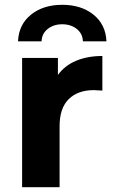

<svg xmlns="http://www.w3.org/2000/svg" viewBox="-20 -779 471 799"><path d="M406 -546V-402Q380 -404 371 -404Q304 -404 266 -366.5Q228 -329 228 -254V0H72V-538H221V-467Q249 -506 296.5 -526Q344 -546 406 -546ZM239 -759Q318 -759 369 -718Q420 -677 423 -607H325Q324 -639 299.5 -658.5Q275 -678 239 -678Q203 -678 178.5 -658.5Q154 -639 153 -607H55Q58 -677 109 -718Q160 -759 239 -759Z"/></svg>

Font: Montserrat Alternates
Style: Bold
Weight: 700
Designer: Julieta Ulanovsky
Foundry: Julieta Ulanovsky
Version: Version 7.200